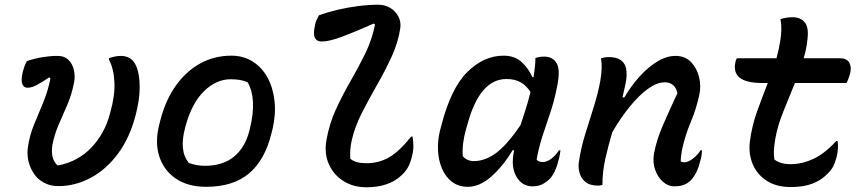

<svg xmlns="http://www.w3.org/2000/svg" viewBox="-20 -781 3640 814"><path d="M94 -522Q126 -533 159.5 -538.5Q193 -544 223 -544Q254 -544 271 -526.5Q288 -509 293.5 -483Q299 -457 294 -431Q284 -380 265.5 -337Q247 -294 229 -253Q211 -212 202 -166Q198 -137 202.5 -117Q207 -97 223 -80H229Q312 -97 367.5 -155.5Q423 -214 445 -295L448 -306Q468 -377 465 -434Q462 -491 442 -528V-534Q455 -539 468 -541.5Q481 -544 493 -544Q522 -544 541 -526Q566 -501 571 -439.5Q576 -378 558 -305L555 -293Q530 -196 479.5 -128.5Q429 -61 363.5 -26.5Q298 8 228 8Q199 8 177 -1.5Q155 -11 138 -27Q116 -50 104.5 -84Q93 -118 98 -155Q105 -206 124 -252Q143 -298 163 -346Q183 -394 194 -449L189 -453Q160 -434 137.5 -421.5Q115 -409 96 -409Q81 -409 74.5 -425Q68 -441 77 -478Q80 -489 83.5 -499Q87 -509 94 -522Z M961 -545Q1012 -545 1051.5 -520Q1091 -495 1114.5 -451.5Q1138 -408 1144 -351.5Q1150 -295 1135 -232L1131 -216Q1103 -102 1035.5 -45.5Q968 11 854 11Q776 11 724.5 -24.5Q673 -60 654.5 -120.5Q636 -181 656 -256L660 -272Q682 -357 725.5 -418Q769 -479 829 -512Q889 -545 961 -545ZM958 -445Q897 -445 845.5 -395Q794 -345 767 -248L764 -236Q752 -191 755.5 -153.5Q759 -116 781 -90Q814 -78 849 -78Q924 -78 971.5 -116.5Q1019 -155 1037 -226L1040 -238Q1070 -362 1030 -432Q1003 -445 958 -445Z M1332 -716Q1364 -728 1407 -738.5Q1450 -749 1496.5 -755Q1543 -761 1584 -761Q1612 -761 1634.5 -747.5Q1657 -734 1669 -711Q1681 -688 1677 -661Q1668 -601 1640.5 -541Q1613 -481 1578.5 -421Q1544 -361 1514 -302Q1484 -243 1471 -185Q1466 -162 1465 -144.5Q1464 -127 1465 -108Q1477 -98 1494 -93.5Q1511 -89 1533 -89Q1587 -89 1630.5 -114.5Q1674 -140 1723 -202H1729Q1732 -185 1732.5 -165Q1733 -145 1728 -124Q1721 -92 1709.5 -71.5Q1698 -51 1678 -34Q1654 -12 1617.5 0.5Q1581 13 1533 13Q1478 13 1436 -13.5Q1394 -40 1374 -85.5Q1354 -131 1364 -187Q1376 -256 1404 -317Q1432 -378 1465.5 -436Q1499 -494 1528 -553Q1557 -612 1570 -677L1564 -681Q1488 -647 1432 -626Q1376 -605 1344 -605Q1322 -605 1314.5 -622Q1307 -639 1316 -676Q1318 -687 1322 -696Q1326 -705 1332 -716Z M2115 -545Q2162 -545 2191.5 -518Q2221 -491 2237 -454H2242Q2250 -504 2250 -535Q2267 -541 2287 -541Q2325 -541 2341 -511Q2357 -481 2340 -405Q2329 -350 2312 -300.5Q2295 -251 2279.5 -203Q2264 -155 2255 -104Q2264 -94 2281 -94Q2298 -94 2317 -108Q2336 -122 2350 -144H2356Q2355 -135 2353.5 -125.5Q2352 -116 2348 -102Q2336 -51 2312 -24Q2296 -8 2278.5 0.5Q2261 9 2237 9Q2194 9 2170 -31Q2146 -71 2158 -135Q2159 -140 2160 -144H2153Q2114 -78 2064 -33.5Q2014 11 1964 11Q1924 11 1896.5 -10Q1869 -31 1854 -66Q1839 -101 1837 -142.5Q1835 -184 1845 -226L1851 -248Q1891 -406 1961 -475.5Q2031 -545 2115 -545ZM1942 -119Q1960 -98 1989 -98Q2037 -98 2084 -133Q2131 -168 2187 -251Q2198 -285 2209 -319Q2220 -353 2229 -391Q2212 -418 2187.5 -432Q2163 -446 2127 -446Q2013 -446 1961 -251L1956 -234Q1947 -202 1943.5 -173.5Q1940 -145 1942 -119Z M2528 -534Q2536 -536 2543.5 -537.5Q2551 -539 2561 -539Q2612 -539 2628.5 -507Q2645 -475 2628 -408Q2624 -389 2619 -368H2627Q2655 -416 2691 -456Q2727 -496 2766.5 -520Q2806 -544 2844 -544Q2885 -544 2910 -517.5Q2935 -491 2944 -453Q2953 -415 2945 -380Q2932 -319 2908.5 -263.5Q2885 -208 2871 -144Q2869 -130 2867.5 -118.5Q2866 -107 2866 -96Q2874 -93 2882 -93Q2897 -93 2917 -108Q2937 -123 2950 -144H2956Q2956 -134 2954.5 -123.5Q2953 -113 2948 -96Q2942 -71 2934 -54.5Q2926 -38 2917 -26Q2904 -9 2885.5 0Q2867 9 2838 9Q2813 9 2791 -10Q2769 -29 2757.5 -61.5Q2746 -94 2753 -132Q2764 -189 2790.5 -250Q2817 -311 2852 -386Q2842 -432 2798 -432Q2765 -432 2727 -404.5Q2689 -377 2650 -329Q2611 -281 2576 -221Q2559 -164 2546.5 -108.5Q2534 -53 2534 3Q2525 6 2516 6Q2480 6 2461 -10.5Q2442 -27 2436.5 -50Q2431 -73 2434 -93Q2442 -149 2459.5 -207Q2477 -265 2496 -324Q2515 -383 2525 -438Q2535 -496 2528 -534Z M3104 -534H3272Q3277 -552 3281 -570.5Q3285 -589 3288 -608Q3292 -633 3292.5 -655.5Q3293 -678 3289 -700Q3314 -708 3341 -708Q3373 -708 3391.5 -686.5Q3410 -665 3403 -612Q3401 -592 3397 -572.5Q3393 -553 3387 -534H3541Q3570 -534 3580.5 -515.5Q3591 -497 3584 -469Q3581 -459 3577.5 -449Q3574 -439 3569 -429H3350Q3326 -368 3301.5 -309Q3277 -250 3267 -193Q3262 -162 3261 -142.5Q3260 -123 3263 -105Q3274 -96 3291 -90.5Q3308 -85 3332 -85Q3380 -85 3428.5 -107.5Q3477 -130 3525 -183H3531Q3536 -153 3527 -116Q3521 -92 3512.5 -75.5Q3504 -59 3485 -41Q3460 -16 3423 -2Q3386 12 3333 12Q3271 12 3230 -15Q3189 -42 3171 -85.5Q3153 -129 3159 -180Q3168 -249 3190 -309.5Q3212 -370 3235 -429H3215Q3143 -429 3115.5 -452Q3088 -475 3098 -518Q3099 -526 3104 -534Z"/></svg>

Font: Recursive Mn Csl St Med
Style: Italic
Weight: 500
Italic angle: -15°
Monospace: yes
Version: Version 1.079;hotconv 1.0.112;makeotfexe 2.5.65598; ttfautoh